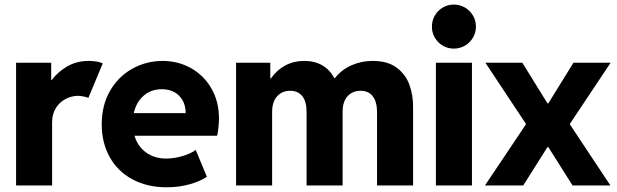

<svg xmlns="http://www.w3.org/2000/svg" viewBox="-20 -794 2640 822"><path d="M48.8 -525.4H199.2V-451.2H201.2Q227.5 -486.3 267.8 -509.8Q308.1 -533.2 360.4 -533.2Q379.4 -533.2 396 -530Q412.6 -526.9 419.9 -522.5L358.4 -375Q352.1 -377.9 339.4 -380.6Q326.7 -383.3 312.5 -383.8Q286.6 -383.3 261.5 -370.6Q236.3 -357.9 219.7 -332.3Q203.1 -306.6 203.1 -269.5V0H48.8Z M415.5 -261.7Q415.5 -342.3 450.4 -403.8Q485.4 -465.3 544.9 -499Q604.5 -532.7 675.3 -533.2Q742.7 -533.2 798.1 -502Q853.5 -470.7 885.5 -414.6Q917.5 -358.4 917.5 -287.1Q917 -247.6 909.7 -212.9H555.7Q569.3 -167.5 605.2 -141.4Q641.1 -115.2 690.9 -115.2Q726.1 -115.2 762.5 -126.2Q798.8 -137.2 817.9 -152.3L865.7 -37.1Q835 -16.6 789.6 -4.4Q744.1 7.8 693.8 7.8Q609.9 7.8 546.6 -26.4Q483.4 -60.5 449.5 -121.8Q415.5 -183.1 415.5 -261.7ZM774.9 -309.6Q774.9 -340.8 762 -364Q749 -387.2 726.1 -399.7Q703.1 -412.1 673.3 -412.1Q626.5 -412.1 594.7 -384Q563 -356 552.7 -309.6Z M990.7 -525.4H1137.2V-458H1139.6Q1166 -495.1 1202.1 -514.2Q1238.3 -533.2 1282.7 -533.2Q1326.7 -533.2 1359.1 -514.6Q1391.6 -496.1 1411.1 -460H1414.1Q1442.4 -495.6 1484.6 -514.4Q1526.9 -533.2 1575.7 -533.2Q1640.6 -533.2 1679.2 -503.7Q1717.8 -474.1 1733.4 -429.4Q1749 -384.8 1748.5 -335V0H1594.2V-315.4Q1593.8 -358.9 1575.7 -382.1Q1557.6 -405.3 1523.9 -405.3Q1489.3 -405.3 1468 -382.1Q1446.8 -358.9 1446.8 -315.4V0H1292.5V-315.4Q1292.5 -358.9 1274.4 -382.1Q1256.3 -405.3 1222.2 -405.3Q1187.5 -405.3 1166.3 -381.6Q1145 -357.9 1145 -314.5V0H990.7Z M1846.2 -525.4H2000.5V0H1846.2ZM1829.1 -679.7Q1829.1 -706.1 1841.6 -727.5Q1854 -749 1875.5 -761.7Q1897 -774.4 1922.9 -774.4Q1948.7 -774.4 1970.5 -761.7Q1992.2 -749 2004.9 -727.5Q2017.6 -706.1 2017.6 -679.7Q2017.6 -654.3 2004.9 -632.8Q1992.2 -611.3 1970.5 -598.6Q1948.7 -585.9 1922.9 -585.9Q1897 -585.9 1875.5 -598.6Q1854 -611.3 1841.6 -632.8Q1829.1 -654.3 1829.1 -679.7Z M2327.6 -164.1H2323.7L2220.2 0H2056.2L2231 -260.7V-264.6L2058.1 -525.4H2216.3L2323.7 -351.6H2327.6L2435.1 -525.4H2594.2L2420.4 -264.6V-260.7L2593.3 0H2431.2Z"/></svg>

Font: Reddit Sans Fudge ExtraBold
Style: Regular
Weight: 800
Designer: Stephen Hutchings
Foundry: Reddit
Version: Version 1.011